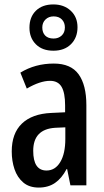

<svg xmlns="http://www.w3.org/2000/svg" viewBox="-20 -837 470 867"><path d="M223 -550Q300 -550 335 -501.5Q370 -453 370 -362V0H298L283 -74H281Q259 -32 228.5 -11Q198 10 155 10Q112 10 85 -13Q58 -36 45.5 -73Q33 -110 33 -153Q33 -235 79 -279Q125 -323 211 -327L274 -330V-361Q274 -418 258 -445Q242 -472 206 -472Q161 -472 101 -437L72 -509Q139 -550 223 -550ZM230 -260Q130 -254 130 -156Q130 -67 190 -67Q229 -67 252 -105Q275 -143 275 -210V-262ZM221 -608Q171 -608 142 -637Q113 -666 113 -712Q113 -760 142 -788.5Q171 -817 221 -817Q269 -817 299.5 -788.5Q330 -760 330 -714Q330 -667 300.5 -637.5Q271 -608 221 -608ZM222 -663Q244 -663 258.5 -676.5Q273 -690 273 -713Q273 -735 259.5 -749Q246 -763 222 -763Q200 -763 185.5 -749Q171 -735 171 -713Q171 -690 184 -676.5Q197 -663 222 -663Z"/></svg>

Font: Noto Sans ExtraCondensed Medium
Style: Regular
Weight: 500
Width: 2
Designer: Monotype Design Team
Foundry: Monotype Imaging Inc.
Version: Version 2.013; ttfautohint (v1.8.4.7-5d5b)